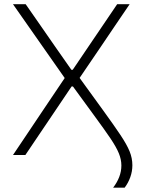

<svg xmlns="http://www.w3.org/2000/svg" viewBox="-20 -733 691 908"><path d="M515 154.5Q533.5 130.5 543.8 104Q554 77.5 554 49.5Q554 21.5 542.2 -7.5Q530.5 -36.5 502.8 -77.8Q475 -119 426.5 -185L325 -324H318.5L224.5 -184.5Q194 -139.5 164.2 -95.2Q134.5 -51 100 0H41.5Q73.5 -47.5 106.5 -96.8Q139.5 -146 176 -200.5L286 -364L191 -499.5Q155.5 -550 119.8 -601.2Q84 -652.5 41.5 -713H101.5Q137.5 -661.5 171.8 -612Q206 -562.5 237 -518L317.5 -403H324L402.5 -519Q433 -564 466.8 -613.8Q500.5 -663.5 534 -713H593Q555.5 -657.5 521 -607Q486.5 -556.5 457.5 -513L356.5 -364.5L467.5 -211.5Q519 -140.5 549.2 -95.2Q579.5 -50 592.8 -17.5Q606 15 606 48.5Q606 77.5 596.2 104.8Q586.5 132 569.5 154.5Z"/></svg>

Font: Commissioner ExtraLight
Style: Regular
Weight: 200
Designer: Kostas Bartsokas
Foundry: Kostas Bartsokas
Version: Version 1.000; ttfautohint (v1.8.3)